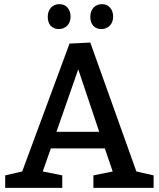

<svg xmlns="http://www.w3.org/2000/svg" viewBox="-20 -905 765 925"><path d="M5 0V-60L87 -79L315 -695L415 -700L637 -79L720 -60V0H430V-60L523 -79L485 -190H225L186 -79L280 -60V0ZM357 -571 252 -270H458ZM224 -781Q210 -797 210 -824Q210 -851 225.5 -868Q241 -885 266 -885Q291 -885 305.5 -868Q320 -851 320 -825Q320 -798 304 -781.5Q288 -765 263 -765Q239 -765 224 -781ZM429 -781Q415 -797 415 -824Q415 -851 430.5 -868Q446 -885 471 -885Q496 -885 510.5 -868Q525 -851 525 -825Q525 -798 509 -781.5Q493 -765 468 -765Q444 -765 429 -781Z"/></svg>

Font: Bitter
Style: Regular
Weight: 400
Designer: Sol Matas
Foundry: Sol Matas
Version: Version 1.001